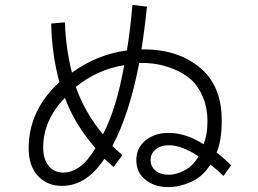

<svg xmlns="http://www.w3.org/2000/svg" viewBox="-20 -764 1040 775"><path d="M587.9 -118.2Q587.9 -91.8 607.9 -75.2Q627.9 -58.6 661.1 -58.6Q691.4 -58.6 725.6 -76.7Q759.8 -94.7 781.2 -132.8Q713.9 -177.7 662.1 -177.7Q627.9 -177.7 607.9 -160.6Q587.9 -143.6 587.9 -118.2ZM286.1 -413.1Q321.3 -311.5 395.5 -221.7Q450.2 -325.2 481.4 -501Q372.1 -483.4 286.1 -413.1ZM154.3 -168Q154.3 -122.1 176.3 -94.7Q198.2 -67.4 234.4 -67.4Q307.6 -67.4 365.2 -166Q280.3 -263.7 242.2 -369.1Q154.3 -279.3 154.3 -168ZM186.5 -668.9 242.2 -673.8Q245.1 -570.3 270.5 -470.7Q370.1 -543.9 492.2 -560.5Q505.9 -643.6 514.6 -744.1L573.2 -737.3Q563.5 -642.6 550.8 -564.5Q691.4 -567.4 783.2 -494.1Q875 -420.9 875 -278.3Q875 -196.3 854.5 -148.4Q884.8 -125 913.1 -96.7L881.8 -53.7Q855.5 -80.1 829.1 -99.6Q797.9 -49.8 750.5 -29.3Q703.1 -8.8 659.2 -8.8Q604.5 -8.8 567.4 -38.1Q530.3 -67.4 530.3 -118.2Q530.3 -167 567.4 -197.3Q604.5 -227.5 661.1 -227.5Q730.5 -227.5 801.8 -181.6Q817.4 -221.7 817.4 -272.5Q817.4 -330.1 798.3 -374Q779.3 -418 750.5 -443.4Q721.7 -468.8 683.1 -484.4Q644.5 -500 610.4 -505.4Q576.2 -510.7 542 -509.8Q502 -302.7 433.6 -174.8L473.6 -137.7L438.5 -89.8L401.4 -123Q329.1 -13.7 230.5 -13.7Q169.9 -13.7 132.8 -54.2Q95.7 -94.7 95.7 -166Q95.7 -318.4 219.7 -432.6Q189.5 -543.9 186.5 -668.9Z"/></svg>

Font: Gothic A1 Light
Style: Regular
Weight: 300
Version: Version 2.50